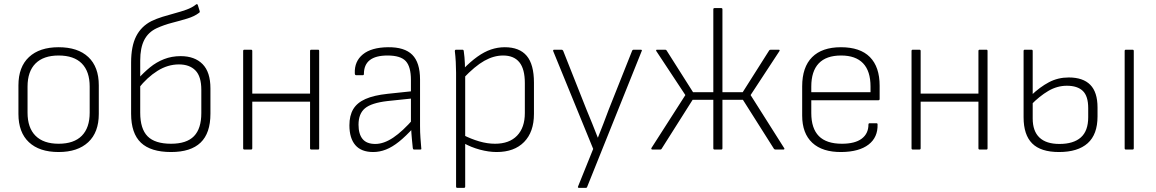

<svg xmlns="http://www.w3.org/2000/svg" viewBox="-20 -722 5581 927"><path d="M263 12Q170 12 119.5 -35.5Q69 -83 69 -172V-310Q69 -399 120 -446.5Q171 -494 263 -494Q356 -494 406.5 -446.5Q457 -399 457 -310V-172Q457 -83 406 -35.5Q355 12 263 12ZM263 -28Q337 -28 375 -66.5Q413 -105 413 -178V-304Q413 -377 375 -415.5Q337 -454 263 -454Q190 -454 151.5 -415.5Q113 -377 113 -304V-178Q113 -105 151.5 -66.5Q190 -28 263 -28Z M806 12Q708 12 660.5 -33Q613 -78 613 -173V-420Q613 -499 637.5 -547Q662 -595 711 -620Q736 -632 765 -641Q794 -650 824 -658Q854 -666 880.5 -675.5Q907 -685 926 -700Q932 -705 935 -698L944 -669Q946 -663 941 -660Q919 -643 884.5 -632.5Q850 -622 811 -612Q772 -602 737 -586Q696 -567 676.5 -529Q657 -491 657 -430V-178Q657 -100 692.5 -64Q728 -28 806 -28Q881 -28 916.5 -64.5Q952 -101 952 -176V-288Q952 -353 923.5 -382Q895 -411 844 -411Q790 -411 740.5 -380Q691 -349 649 -296L648 -343Q674 -372 704.5 -397Q735 -422 772 -436.5Q809 -451 852 -451Q920 -451 958 -412.5Q996 -374 996 -295V-173Q996 -79 948.5 -33.5Q901 12 806 12Z M1483 0Q1477 0 1477 -6V-476Q1477 -482 1483 -482H1516Q1521 -482 1521 -476V-6Q1521 0 1516 0ZM1160 0Q1154 0 1154 -6V-476Q1154 -482 1160 -482H1192Q1198 -482 1198 -476V-6Q1198 0 1192 0ZM1189 -231V-270H1487V-231Z M1979 0Q1976 0 1974.5 -2.5Q1973 -5 1973 -7Q1971 -26 1968.5 -52.5Q1966 -79 1965 -105L1964 -125V-336Q1964 -400 1939 -427Q1914 -454 1851 -454Q1737 -454 1737 -365Q1737 -359 1732 -359H1699Q1693 -359 1693 -369Q1691 -426 1732 -459.5Q1773 -493 1853 -494Q1933 -495 1970.5 -457.5Q2008 -420 2008 -338V-114Q2008 -83 2010 -56.5Q2012 -30 2014 -6Q2016 0 2009 0ZM1782 12Q1724 12 1695.5 -21.5Q1667 -55 1667 -117Q1667 -164 1685.5 -195Q1704 -226 1744.5 -244Q1785 -262 1851 -269L1974 -282V-247L1850 -234Q1773 -225 1742 -199Q1711 -173 1711 -120Q1711 -75 1730.5 -51Q1750 -27 1792 -27Q1833 -27 1878.5 -57.5Q1924 -88 1978 -150V-107Q1939 -64 1906.5 -38Q1874 -12 1843.5 0Q1813 12 1782 12Z M2378 12Q2340 12 2297 0.5Q2254 -11 2217 -32L2215 -71Q2254 -51 2293.5 -39.5Q2333 -28 2370 -28Q2439 -28 2476.5 -67Q2514 -106 2514 -176V-321Q2514 -389 2487.5 -421.5Q2461 -454 2409 -454Q2364 -454 2318.5 -428.5Q2273 -403 2216 -343V-388Q2251 -424 2284.5 -448Q2318 -472 2350.5 -483Q2383 -494 2417 -494Q2488 -494 2523 -452.5Q2558 -411 2558 -323V-172Q2558 -85 2510.5 -36.5Q2463 12 2378 12ZM2188 185Q2182 185 2182 179V-371Q2182 -395 2180.5 -423Q2179 -451 2176 -475Q2176 -482 2182 -482H2213Q2218 -482 2219 -476Q2221 -462 2222.5 -446Q2224 -430 2224.5 -415Q2225 -400 2225 -387L2226 -364V179Q2226 185 2220 185Z M2776 185Q2768 185 2771 178L2844 -3L2651 -475Q2649 -482 2656 -482H2692Q2696 -482 2699 -477L2812 -192Q2826 -159 2839.5 -125Q2853 -91 2866 -58H2867Q2880 -91 2893.5 -125.5Q2907 -160 2919 -193L3032 -477Q3034 -482 3040 -482H3073Q3082 -482 3078 -475L2815 180Q2814 185 2808 185Z M3130 0Q3126 0 3125 -2.5Q3124 -5 3125 -7L3289 -263L3149 -475Q3147 -478 3148 -480Q3149 -482 3152 -482H3191Q3196 -482 3198 -479L3326 -277H3424V-677Q3424 -683 3430 -683H3462Q3468 -683 3468 -677V-277H3566L3694 -479Q3696 -482 3702 -482H3740Q3743 -482 3744 -480Q3745 -478 3743 -475L3604 -263L3766 -7Q3768 -5 3767 -2.5Q3766 0 3763 0H3724Q3720 0 3717 -3L3567 -240H3468V-6Q3468 0 3462 0H3430Q3424 0 3424 -6V-240H3324L3174 -3Q3172 0 3168 0Z M4043 12Q3951 13 3902 -32.5Q3853 -78 3853 -164V-305Q3853 -398 3901 -446Q3949 -494 4040 -494Q4133 -494 4180 -446.5Q4227 -399 4227 -308V-244Q4227 -238 4221 -238H3897V-176Q3897 -102 3933.5 -65Q3970 -28 4045 -28Q4108 -28 4140.5 -52.5Q4173 -77 4173 -121Q4173 -127 4179 -127H4211Q4217 -127 4217 -122Q4219 -59 4173.5 -24Q4128 11 4043 12ZM3897 -277H4183V-304Q4183 -379 4147 -416.5Q4111 -454 4041 -454Q3969 -454 3933 -416Q3897 -378 3897 -304Z M4710 0Q4704 0 4704 -6V-476Q4704 -482 4710 -482H4743Q4748 -482 4748 -476V-6Q4748 0 4743 0ZM4387 0Q4381 0 4381 -6V-476Q4381 -482 4387 -482H4419Q4425 -482 4425 -476V-6Q4425 0 4419 0ZM4416 -231V-270H4714V-231Z M5093 12Q5005 12 4963.5 -29.5Q4922 -71 4922 -156V-476Q4922 -482 4928 -482H4960Q4966 -482 4966 -476V-150Q4966 -89 4998.5 -58Q5031 -27 5095 -27Q5163 -27 5198.5 -58.5Q5234 -90 5234 -156V-200Q5234 -258 5208 -283Q5182 -308 5131 -308Q5084 -308 5041.5 -283Q4999 -258 4958 -216V-261Q5001 -302 5044.5 -325Q5088 -348 5140 -348Q5209 -348 5244 -312.5Q5279 -277 5279 -203V-160Q5279 -73 5231.5 -30.5Q5184 12 5093 12ZM5416 0Q5410 0 5410 -6V-476Q5410 -482 5416 -482H5448Q5454 -482 5454 -476V-6Q5454 0 5448 0Z"/></svg>

Font: Sofia Sans ExtraLight
Style: Regular
Weight: 250
Version: Version 4.100-B